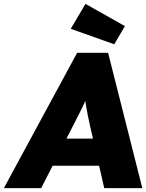

<svg xmlns="http://www.w3.org/2000/svg" viewBox="-32 -973 756 993"><path d="M-12 0 367 -700H527L704 0H507L433 -325Q427 -352 422.5 -375Q418 -398 414 -420Q410 -442 407 -465Q404 -488 403 -515L435 -516Q425 -487 415 -464Q405 -441 395 -420Q385 -399 373 -376Q361 -353 347 -325L181 0ZM141 -116 220 -256H544L579 -116ZM559 -744 334 -824 410 -953 614 -838Z"/></svg>

Font: Lexend ExtBd
Style: Italic
Weight: 800
Italic angle: -8.13011°
Designer: Bonnie Shaver-Troup, Thomas Jockin
Foundry: Lexend
Version: Version 1.007